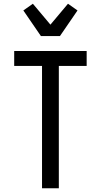

<svg xmlns="http://www.w3.org/2000/svg" viewBox="-20 -1008 540 1028"><path d="M205 0V-655H56V-735H444V-655H295V0ZM199 -815 105 -952 156 -988 250 -876 344 -988 395 -952 301 -815Z"/></svg>

Font: Iosevka Custom Medium
Style: Regular
Weight: 500
Monospace: yes
Designer: Belleve Invis
Foundry: Belleve Invis
Version: Version 32.5.0; ttfautohint (v1.8.4)